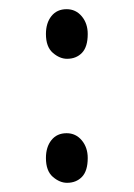

<svg xmlns="http://www.w3.org/2000/svg" viewBox="-20 -393 291 418"><path d="M125 -373Q145 -373 158 -357.5Q171 -342 171 -319Q171 -291 158.5 -278Q146 -265 126 -265Q110 -265 95 -278Q80 -291 80 -319Q80 -343 92 -358Q104 -373 125 -373ZM125 -103Q145 -103 158 -87.5Q171 -72 171 -49Q171 -21 158.5 -8Q146 5 126 5Q110 5 95 -8Q80 -21 80 -49Q80 -73 92 -88Q104 -103 125 -103Z"/></svg>

Font: Hubballi
Style: Regular
Weight: 400
Designer: Erin McLaughlin
Version: Version 1.000; ttfautohint (v1.8.3)